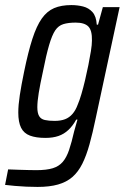

<svg xmlns="http://www.w3.org/2000/svg" viewBox="-56 -538 491 756"><path d="M92 198Q71 198 47.5 197Q24 196 2.5 194Q-19 192 -36 190L-24 129Q-1 130 18 130.5Q37 131 54.5 131.5Q72 132 87 132Q127 132 151.5 124.5Q176 117 191 99.5Q206 82 216 52.5Q226 23 236 -21Q239 -31 242.5 -44Q246 -57 249 -67H244Q231 -43 213.5 -26.5Q196 -10 174 -2.5Q152 5 123 5Q86 5 62 -4Q38 -13 27 -35Q16 -57 16 -95Q16 -124 22 -163.5Q28 -203 39 -256Q55 -334 71.5 -385Q88 -436 108.5 -465Q129 -494 157 -506Q185 -518 225 -518Q249 -518 271 -512.5Q293 -507 308 -490.5Q323 -474 325 -441H330L349 -510H415L321 -73Q309 -15 296.5 30Q284 75 268 107Q252 139 229 159Q206 179 172.5 188.5Q139 198 92 198ZM159 -62Q183 -62 200 -68.5Q217 -75 229.5 -89.5Q242 -104 250 -126Q257 -142 264.5 -167.5Q272 -193 279 -222.5Q286 -252 292 -282Q298 -312 302 -337Q306 -362 306 -378Q307 -418 292 -433.5Q277 -449 242 -449Q213 -449 193.5 -443Q174 -437 161.5 -418.5Q149 -400 137.5 -361Q126 -322 113 -256Q102 -206 96.5 -172Q91 -138 91 -116Q91 -93 98 -81Q105 -69 120.5 -65.5Q136 -62 159 -62Z"/></svg>

Font: Saira Condensed
Style: Italic
Weight: 400
Width: 3
Italic angle: -12°
Designer: Hector Gatti with collaboration of the Omnibus-Type team
Foundry: Omnibus-Type
Version: Version 1.100